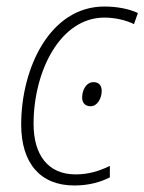

<svg xmlns="http://www.w3.org/2000/svg" viewBox="-20 -559 443 589"><path d="M208 10C254 10 290 -1 317 -15V-50C284 -34 251 -24 212 -24C127 -24 83 -84 83 -179C83 -341 165 -505 300 -505C331 -505 365 -498 391 -485L403 -519C376 -532 338 -539 300 -539C134 -539 45 -351 45 -177C45 -59 103 10 208 10ZM258 -233C279 -233 292 -258 292 -280C292 -296 284 -307 267 -307C244 -307 232 -282 232 -260C232 -243 242 -233 258 -233Z"/></svg>

Font: Noto Sans SemiCondensed ExtraLight
Style: Italic
Weight: 200
Width: 4
Italic angle: -12°
Designer: Monotype Design Team
Foundry: Monotype Imaging Inc.
Version: Version 2.013